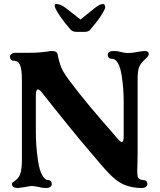

<svg xmlns="http://www.w3.org/2000/svg" viewBox="-20 -934 801 964"><path d="M40 -10Q40 -15 43.5 -18Q47 -21 52 -24Q56 -27 61 -31Q66 -35 70 -40Q81 -53 85.5 -75Q90 -97 90 -130V-529Q90 -587 80 -609Q71 -629 50.3 -629H48.3Q40 -629 35 -635Q30 -641 30 -649Q30 -657 37.5 -663Q45 -669 60 -669H129Q160 -669 181.5 -671Q203 -673 217 -675Q230.8 -678 241 -678Q267 -678 270 -659Q271 -656 271 -652Q276 -626 285.5 -600.7Q295 -575.3 322 -538Q374 -468 433.5 -397Q493 -326 548 -264Q557 -254 566 -243Q574 -233 580.5 -227Q587 -221 591 -221Q601 -221 601 -249V-428Q601 -484 592 -548Q579 -639 541 -639Q531 -639 526 -644.5Q521 -650 521 -659Q521 -678 551 -678Q569 -678 587 -673Q595 -671 603.5 -669.5Q612 -668 622 -668Q646 -668 681 -675Q688 -676.2 694.5 -677.1Q701 -678 706 -678Q727 -678 727 -663Q727 -657 723 -651.5Q719 -646 709 -637L698 -626Q682 -610 676.5 -590.5Q671 -571 671 -539V-170L670 -108L669 -75Q669 -62 671 -50Q672 -41 680.2 -35.5Q688.4 -30 699.8 -30Q709 -30 714.5 -24.5Q720 -19 720 -10Q720 -2 712.5 4Q705 10 690 10Q642 10 601.5 -7.5Q561 -25 515 -76Q481 -114 451 -150Q394 -216 323 -303.5Q252 -391 190 -470Q178 -485 171 -485Q166 -485 163 -478.5Q160 -472 160 -460V-270Q160 -199 171 -127Q178 -79 192 -54.5Q206 -30 220 -30Q230 -30 235 -24.5Q240 -19 240 -10Q240 -1 232.5 4.5Q225 10 210 10Q195 10 175 5Q166 3 157 1.5Q148 0 139 0Q127 0 107.5 5Q75 10 70 10Q40 10 40 -10ZM259 -890Q265 -877 284.5 -848.5Q304 -820 334 -786Q344 -774 364 -774H404Q424 -774 432 -784Q466 -823 484 -850.5Q502 -878 506 -889Q510 -899 506.5 -906.5Q503 -914 497 -914Q481 -914 455 -893L384 -836L310 -894Q297 -904 284.5 -909Q272 -914 264 -914Q248 -914 259 -890Z"/></svg>

Font: Raigarh
Style: Regular
Weight: 400
Designer: jaikishan Patel
Foundry: MagicType
Version: Version 1.000;FEAKit 1.0